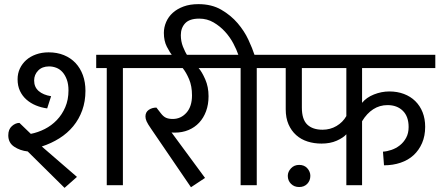

<svg xmlns="http://www.w3.org/2000/svg" viewBox="-20 -895 2124 928"><path d="M496 -566H445V-630H663V-566H574V0H496ZM215 -642Q256 -642 289 -628.5Q322 -615 345 -590.5Q368 -566 380.5 -532Q393 -498 393 -456Q393 -405 377.5 -362Q362 -319 334 -285Q306 -251 267 -226.5Q228 -202 182 -187L352 -40L292 13L114 -163Q77 -167 48.5 -186Q20 -205 20 -241Q20 -270 37.5 -285.5Q55 -301 74 -301L129 -248Q164 -255 196.5 -271.5Q229 -288 254.5 -314.5Q280 -341 295.5 -377Q311 -413 311 -458Q311 -488 303 -510Q295 -532 282 -546.5Q269 -561 252 -567.5Q235 -574 217 -574Q184 -574 164.5 -554Q145 -534 145 -506Q145 -474 167 -455Q189 -436 227 -430L208 -371Q179 -375 153.5 -385.5Q128 -396 108 -413.5Q88 -431 76.5 -455.5Q65 -480 65 -512Q65 -540 76 -563.5Q87 -587 106.5 -604.5Q126 -622 154 -632Q182 -642 215 -642Z M971 -35 903 10 710 -273Q694 -296 688.5 -308.5Q683 -321 683 -332Q683 -353 699 -364Q715 -375 736 -375L757 -348Q769 -332 782 -326Q795 -320 815 -320Q854 -320 881 -350Q908 -380 908 -434Q908 -479 894 -512Q880 -545 863 -566H643V-630H1073V-566H940Q956 -548 972 -511.5Q988 -475 988 -430Q988 -390 976 -357.5Q964 -325 942.5 -302Q921 -279 891 -266.5Q861 -254 825 -254Q820 -254 817 -254Q814 -254 809 -255Z M1143 -566H1053V-630H1132Q1124 -654 1108 -684.5Q1092 -715 1068 -741.5Q1044 -768 1012.5 -786.5Q981 -805 943 -805Q896 -805 875 -782.5Q854 -760 854 -725Q854 -696 864 -670Q874 -644 888 -623L832 -601L815 -623Q801 -641 786.5 -669Q772 -697 772 -736Q772 -763 783 -788.5Q794 -814 815 -833Q836 -852 867 -863.5Q898 -875 939 -875Q1003 -875 1049.5 -848Q1096 -821 1128.5 -783Q1161 -745 1180.5 -703Q1200 -661 1210 -630H1311V-566H1221V0H1143Z M1371 -45Q1371 -65 1386.5 -81.5Q1402 -98 1426 -98Q1451 -98 1465.5 -81.5Q1480 -65 1480 -45Q1480 -22 1465 -6.5Q1450 9 1426 9Q1402 9 1386.5 -6.5Q1371 -22 1371 -45ZM2084 -566H1730V-398Q1751 -424 1787.5 -438.5Q1824 -453 1862 -453Q1900 -453 1932 -441Q1964 -429 1987 -406.5Q2010 -384 2022.5 -352.5Q2035 -321 2035 -282Q2035 -238 2020 -203.5Q2005 -169 1979 -145Q1953 -121 1916 -108.5Q1879 -96 1836 -96L1831 -162Q1850 -163 1872 -170.5Q1894 -178 1912.5 -192.5Q1931 -207 1943 -229Q1955 -251 1955 -281Q1955 -332 1927 -359.5Q1899 -387 1853 -387Q1815 -387 1784 -367Q1753 -347 1730 -309V0H1654V-246Q1639 -229 1607.5 -215Q1576 -201 1534 -201Q1498 -201 1466.5 -211Q1435 -221 1411.5 -242Q1388 -263 1374.5 -294Q1361 -325 1361 -367V-566H1291V-630H2084ZM1439 -375Q1439 -318 1465 -293Q1491 -268 1539 -268Q1576 -268 1606.5 -286Q1637 -304 1654 -334V-566H1439Z"/></svg>

Font: Mukta
Style: Regular
Weight: 400
Designer: Girish Dalvi and Yashodeep Gholap
Foundry: Ek Type
Version: Version 2.538;PS 1.001;hotconv 16.6.51;makeotf.lib2.5.65220;